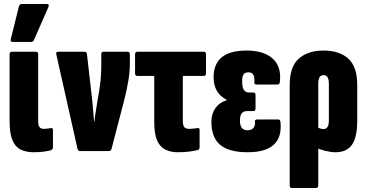

<svg xmlns="http://www.w3.org/2000/svg" viewBox="-20 -756 1832 961"><path d="M148 6Q110 6 83 -7.5Q56 -21 42 -55Q28 -89 28 -149V-485Q28 -497 40 -497H159Q171 -497 171 -485V-152Q171 -128 178 -119.5Q185 -111 200 -111Q209 -111 219 -112.5Q229 -114 236 -115Q245 -116 245 -105V-19Q245 -8 235 -4Q220 0 199 3Q178 6 148 6ZM44 -546Q30 -546 34 -560L75 -725Q78 -736 91 -736H214Q229 -736 222 -720L150 -556Q147 -546 134 -546Z M381 0Q371 0 368 -11L262 -483Q258 -497 271 -497H402Q413 -497 415 -487L442 -250Q444 -224 446.5 -199Q449 -174 451 -148H453Q455 -174 459.5 -199.5Q464 -225 468 -251L475 -293Q481 -328 484 -360.5Q487 -393 487 -429V-485Q487 -497 497 -497H619Q630 -497 630 -484V-439Q630 -397 622 -349.5Q614 -302 602 -256L538 -10Q535 0 526 0Z M870 6Q834 6 807 -7.5Q780 -21 766 -54Q752 -87 752 -147V-376H668Q656 -376 656 -389V-484Q656 -497 667 -497H1000Q1011 -497 1011 -484V-389Q1011 -376 1000 -376H895V-154Q895 -128 902.5 -119.5Q910 -111 928 -111Q938 -111 950 -112.5Q962 -114 970 -115Q979 -116 979 -106V-19Q979 -8 970 -5Q954 -1 929 2.5Q904 6 870 6Z M1220 6Q1126 6 1082 -31Q1038 -68 1038 -147Q1038 -186 1058.5 -215Q1079 -244 1114 -254V-257Q1083 -272 1066 -300.5Q1049 -329 1049 -370Q1049 -435 1089.5 -469Q1130 -503 1215 -503Q1299 -503 1344 -463.5Q1389 -424 1381 -348Q1380 -333 1370 -333H1264Q1251 -333 1253 -346Q1257 -394 1224 -394Q1206 -394 1199 -383.5Q1192 -373 1192 -349Q1192 -319 1200.5 -306Q1209 -293 1226 -293H1248Q1259 -293 1259 -280V-213Q1259 -200 1248 -200H1217Q1199 -200 1190 -189Q1181 -178 1181 -152Q1181 -128 1190.5 -116Q1200 -104 1219 -104Q1238 -104 1248 -115Q1258 -126 1256 -146Q1254 -158 1267 -158H1373Q1383 -158 1384 -143Q1391 -69 1350 -31.5Q1309 6 1220 6Z M1441 185Q1430 185 1430 172V-331Q1430 -422 1475.5 -462.5Q1521 -503 1599 -503Q1679 -503 1723.5 -462.5Q1768 -422 1768 -331V-151Q1768 -70 1742 -32Q1716 6 1659 6Q1636 6 1608 -1Q1580 -8 1556 -19V-124Q1567 -119 1578 -114.5Q1589 -110 1599 -110Q1612 -110 1619 -120Q1626 -130 1626 -153V-337Q1626 -359 1619.5 -369.5Q1613 -380 1599 -380Q1586 -380 1579.5 -369.5Q1573 -359 1573 -337V172Q1573 185 1561 185Z"/></svg>

Font: Sofia Sans Extra Condensed Black
Style: Regular
Weight: 900
Designer: Botio Nikoltchev, Ani Petrova
Foundry: lettersoup
Version: Version 4.101